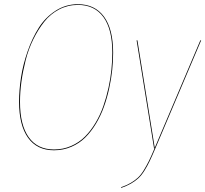

<svg xmlns="http://www.w3.org/2000/svg" viewBox="-20 -710 983 919"><path d="M353 -689.9Q434.1 -689.9 477.8 -630.4Q521.5 -570.8 521.5 -457.5Q521.5 -418 517.1 -375.7Q512.7 -333.5 502.7 -287.4Q492.7 -241.2 477.5 -199Q462.4 -156.7 439.5 -118.4Q416.5 -80.1 388.2 -52Q359.9 -23.9 321.3 -7.3Q282.7 9.3 238.3 9.3Q157.2 9.3 114.3 -50.5Q71.3 -110.4 71.3 -222.7Q71.3 -279.3 80.8 -340.6Q90.3 -401.9 112.3 -464.8Q134.3 -527.8 165.8 -577.4Q197.3 -627 245.8 -658.4Q294.4 -689.9 353 -689.9ZM353 -686.5Q304.7 -686.5 262.9 -664.8Q221.2 -643.1 191.7 -605.7Q162.1 -568.4 139.2 -521.5Q116.2 -474.6 102.8 -421.9Q89.4 -369.1 82.5 -319.1Q75.7 -269 75.7 -222.7Q75.7 -111.8 117.4 -53.2Q159.2 5.4 238.3 5.4Q282.2 5.4 320.3 -11.2Q358.4 -27.8 386.5 -55.9Q414.6 -84 437.3 -122.1Q460 -160.2 474.6 -202.1Q489.3 -244.1 499.3 -289.8Q509.3 -335.4 513.4 -377.2Q517.6 -418.9 517.6 -458Q517.6 -569.8 475.1 -628.2Q432.6 -686.5 353 -686.5ZM942.9 -517.1 723.6 0Q707.5 38.1 696.5 61Q685.5 84 671.4 106.7Q657.2 129.4 642.3 143.1Q627.4 156.7 607.2 168.5Q586.9 180.2 560.1 189.5L559.6 186Q585.9 177.2 605.7 165.5Q625.5 153.8 639.9 140.6Q654.3 127.4 668.2 104.7Q682.1 82 692.9 60.1Q703.6 38.1 719.7 0H717.3L633.8 -517.1H637.7L720.7 -2.4L939 -517.1Z"/></svg>

Font: Fira Sans Compressed Four
Style: Italic
Weight: 100
Width: 3
Italic angle: -8°
Designer: Carrois Corporate & Edenspiekermann AG
Foundry: Carrois Corporate GbR & Edenspiekermann AG
Version: Version 4.203;PS 004.203;hotconv 1.0.88;makeotf.lib2.5.64775